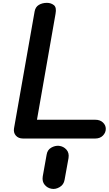

<svg xmlns="http://www.w3.org/2000/svg" viewBox="-20 -948 744 1314"><path d="M137.5 0Q106 0 88.5 -20Q71 -40 76 -70L217 -870Q222.5 -900.5 246 -914.5Q269.5 -928.5 301.5 -928.5Q328.5 -928.5 348.5 -913Q368.5 -897.5 360 -853L233 -128.5H632Q664.5 -128.5 684.2 -110Q704 -91.5 704 -66Q704 -40 684.2 -20Q664.5 0 632 0ZM333.5 344Q305 339.5 286 317Q267 294.5 272.5 259.5L299 111Q304 78 330.2 62.8Q356.5 47.5 384 50Q414.5 53.5 434.5 75.8Q454.5 98 449 133.5L422 282.5Q416.5 316 388.2 332.5Q360 349 333.5 344Z"/></svg>

Font: Edu VIC WA NT Hand Pre
Style: Regular
Weight: 400
Designer: Tina and Corey Anderson, Eben Sorkin, Mirko Velimirovic
Foundry: Google for Education
Version: Version 1.000